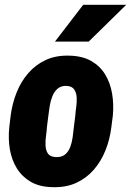

<svg xmlns="http://www.w3.org/2000/svg" viewBox="-20 -770 546 800"><path d="M18.6 -239.3 24.4 -288.1Q31.2 -339.4 49.3 -384.8Q67.4 -430.2 97.9 -465.3Q128.4 -500.5 171.1 -520.3Q213.9 -540 270.5 -538.1Q323.7 -536.6 360.1 -515.9Q396.5 -495.1 418 -460Q439.5 -424.8 447 -380.6Q454.6 -336.4 450.2 -288.6L443.8 -238.8Q437.5 -188.5 419.2 -142.8Q400.9 -97.2 370.4 -62.3Q339.8 -27.3 297.1 -7.8Q254.4 11.7 198.2 9.8Q145 8.8 108.6 -12.2Q72.3 -33.2 50.5 -68.1Q28.8 -103 21.2 -147.2Q13.7 -191.4 18.6 -239.3ZM181.6 -288.6 175.3 -238.8Q174.8 -225.1 171.9 -205.1Q168.9 -185.1 169.7 -164.8Q170.4 -144.5 179.2 -130.9Q188 -117.2 210 -115.7Q235.8 -113.8 250.5 -125.7Q265.1 -137.7 272.5 -157Q279.8 -176.3 282.7 -198Q285.6 -219.7 287.6 -239.3L293.9 -289.1Q294.4 -302.2 297.4 -322.3Q300.3 -342.3 299.6 -362.3Q298.8 -382.3 289.8 -396.5Q280.8 -410.6 258.3 -412.1Q234.9 -413.1 220.5 -400.9Q206.1 -388.7 198.2 -368.9Q190.4 -349.1 187 -327.6Q183.6 -306.2 181.6 -288.6ZM209 -596.7 326.7 -750H505.9L349.6 -596.7Z"/></svg>

Font: Roboto Condensed Black
Style: Italic
Weight: 900
Italic angle: -12°
Designer: Christian Robertson
Foundry: Google
Version: Version 3.008; 2023